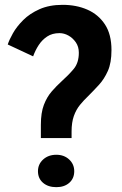

<svg xmlns="http://www.w3.org/2000/svg" viewBox="-20 -765 503 794"><path d="M149 -194V-249Q149 -299 161.5 -331.5Q174 -364 194 -387Q214 -410 235 -429Q263 -454 284.5 -479.5Q306 -505 306 -547Q306 -572 293.5 -590Q281 -608 263 -618Q245 -628 226 -628Q196 -628 175 -614Q154 -600 140 -578.5Q126 -557 117 -532L12 -581Q18 -600 33.5 -627.5Q49 -655 76 -682Q103 -709 143.5 -727Q184 -745 239 -745Q296 -745 341.5 -725Q387 -705 414 -664Q441 -623 441 -558Q441 -505 426 -471.5Q411 -438 389.5 -414.5Q368 -391 345 -368Q327 -351 311 -331.5Q295 -312 285.5 -285.5Q276 -259 276 -221V-194ZM213 9Q179 9 158 -9Q137 -27 137 -57Q137 -86 158.5 -105.5Q180 -125 213 -125Q245 -125 266 -105.5Q287 -86 287 -57Q287 -27 266.5 -9Q246 9 213 9Z"/></svg>

Font: Reem Kufi Fun SemiBold
Style: Regular
Weight: 600
Designer: Khaled Hosny
Version: Version 1.005